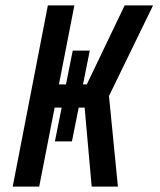

<svg xmlns="http://www.w3.org/2000/svg" viewBox="-20 -690 590 710"><path d="M319 0 293 -292H271L246 -167H183L208 -292H182L125 0H27L157 -670H255L198 -378H224L249 -503H312L287 -378H301L441 -670H546L383 -335L416 0Z"/></svg>

Font: Lode Dark Term
Style: Bold Italic
Weight: 700
Italic angle: -11°
Monospace: yes
Designer: Belleve Invis
Foundry: Belleve Invis
Version: Version 29.2.0